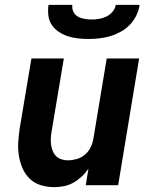

<svg xmlns="http://www.w3.org/2000/svg" viewBox="-20 -760 640 788"><path d="M203 8Q174 8 147.5 0Q121 -8 102 -26.5Q83 -45 72.5 -69.5Q62 -94 57.5 -121.5Q53 -149 55 -177.5Q57 -206 61 -234L109 -520H242L191 -216Q189 -203 188.5 -189.5Q188 -176 190 -163.5Q192 -151 197 -139Q202 -127 211 -118.5Q220 -110 232.5 -106Q245 -102 258 -102Q276 -102 294 -107Q312 -112 327 -124Q342 -136 351 -153.5Q360 -171 363 -189L418 -520H551L465 0H332L343 -68Q331 -50 315.5 -35.5Q300 -21 281.5 -10.5Q263 0 242.5 4Q222 8 203 8ZM343 -600Q321 -600 299.5 -602.5Q278 -605 258 -611.5Q238 -618 221 -629.5Q204 -641 192.5 -658Q181 -675 178.5 -696.5Q176 -718 179 -740H277Q275 -725 281 -712Q287 -699 299.5 -692Q312 -685 326.5 -682.5Q341 -680 356 -680Q371 -680 386.5 -682.5Q402 -685 416.5 -692Q431 -699 442 -712Q453 -725 455 -740H553Q550 -718 539.5 -696.5Q529 -675 512.5 -658Q496 -641 475 -629.5Q454 -618 432 -611.5Q410 -605 387.5 -602.5Q365 -600 343 -600Z"/></svg>

Font: Iosevka Aile Extrabold Oblique
Style: Regular
Weight: 800
Italic angle: -9°
Designer: Belleve Invis
Foundry: Belleve Invis
Version: Version 31.1.0; ttfautohint (v1.8.4)